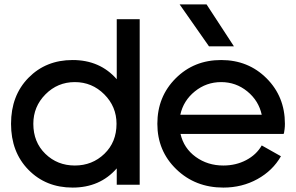

<svg xmlns="http://www.w3.org/2000/svg" viewBox="-20 -837 1341 870"><path d="M509 0V-74Q433 13 309 13Q188 13 109 -67.5Q30 -148 30 -276Q30 -404 109 -484.5Q188 -565 309 -565Q433 -565 509 -478V-750H613V0ZM131 -276Q131 -193 185.5 -140Q240 -87 319 -87Q398 -87 453 -140Q508 -193 508 -276Q508 -354 452.5 -409.5Q397 -465 319 -465Q241 -465 186 -409.5Q131 -354 131 -276Z M927 -627 794 -817H916L1040 -627ZM1166 -178 1253 -129Q1216 -64 1146.5 -25.5Q1077 13 992 13Q865 13 779 -70Q693 -153 693 -276Q693 -399 776 -482Q859 -565 982 -565Q1105 -565 1188 -482Q1271 -399 1271 -276Q1271 -263 1269.5 -251.5Q1268 -240 1267 -235L1265 -230H798Q813 -165 867 -126Q921 -87 992 -87Q1049 -87 1095.5 -111.5Q1142 -136 1166 -178ZM797 -317H1166Q1152 -381 1100.5 -423Q1049 -465 982 -465Q915 -465 863 -423Q811 -381 797 -317Z"/></svg>

Font: Edgecutting Lite Sharp
Style: Medium
Weight: 500
Designer: RandomMaerks (Nguyen Gia Bao)
Version: Version 1.0